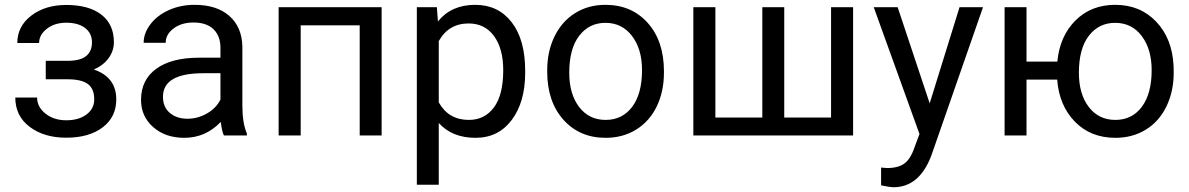

<svg xmlns="http://www.w3.org/2000/svg" viewBox="-20 -558 4898 791"><path d="M358.9 -383.8Q358.9 -420.9 330.6 -442.6Q302.2 -464.4 252.9 -464.4Q205.1 -464.4 173.1 -439.5Q141.1 -414.6 141.1 -380.9H51.3Q51.3 -449.7 108.9 -493.7Q166.5 -537.6 252.9 -537.6Q345.7 -537.6 397.5 -497.8Q449.2 -458 449.2 -384.3Q449.2 -348.6 427.7 -318.8Q406.2 -289.1 366.7 -271.5Q459 -240.2 459 -148.4Q459 -75.7 402.8 -33.2Q346.7 9.3 252.9 9.3Q161.6 9.3 102.3 -35.4Q43 -80.1 43 -156.2H132.8Q132.8 -117.7 167.2 -90.1Q201.7 -62.5 252.9 -62.5Q304.7 -62.5 336.4 -86.4Q368.2 -110.4 368.2 -148.4Q368.2 -192.9 341.6 -212.2Q314.9 -231.4 258.8 -231.4H168.5V-307.6H266.6Q358.9 -310.1 358.9 -383.8Z M561 0ZM902.3 0Q894.5 -15.6 889.6 -55.7Q826.7 9.8 739.3 9.8Q661.1 9.8 611.1 -34.4Q561 -78.6 561 -146.5Q561 -229 623.8 -274.7Q686.5 -320.3 800.3 -320.3H888.2V-361.8Q888.2 -409.2 859.9 -437.3Q831.5 -465.3 776.4 -465.3Q728 -465.3 695.3 -440.9Q662.6 -416.5 662.6 -381.8H571.8Q571.8 -421.4 599.9 -458.3Q627.9 -495.1 676 -516.6Q724.1 -538.1 781.7 -538.1Q873 -538.1 924.8 -492.4Q976.6 -446.8 978.5 -366.7V-123.5Q978.5 -50.8 997.1 -7.8V0ZM752.4 -68.8Q794.9 -68.8 833 -90.8Q871.1 -112.8 888.2 -147.9V-256.3H817.4Q651.4 -256.3 651.4 -159.2Q651.4 -116.7 679.7 -92.8Q708 -68.8 752.4 -68.8Z M1552.2 0H1461.9V-453.6H1218.8V0H1127.9V-528.3H1552.2Z M1697.3 0ZM2143.6 -258.3Q2143.6 -137.7 2088.4 -64Q2033.2 9.8 1939 9.8Q1842.8 9.8 1787.6 -51.3V203.1H1697.3V-528.3H1779.8L1784.2 -469.7Q1839.4 -538.1 1937.5 -538.1Q2032.7 -538.1 2088.1 -466.3Q2143.6 -394.5 2143.6 -266.6ZM2053.2 -268.6Q2053.2 -357.9 2015.1 -409.7Q1977.1 -461.4 1910.6 -461.4Q1828.6 -461.4 1787.6 -388.7V-136.2Q1828.1 -64 1911.6 -64Q1976.6 -64 2014.9 -115.5Q2053.2 -167 2053.2 -268.6Z M2234.4 0ZM2234.4 -269Q2234.4 -346.7 2264.9 -408.7Q2295.4 -470.7 2349.9 -504.4Q2404.3 -538.1 2474.1 -538.1Q2582 -538.1 2648.7 -463.4Q2715.3 -388.7 2715.3 -264.6V-258.3Q2715.3 -181.2 2685.8 -119.9Q2656.2 -58.6 2601.3 -24.4Q2546.4 9.8 2475.1 9.8Q2367.7 9.8 2301 -64.9Q2234.4 -139.6 2234.4 -262.7ZM2325.2 -258.3Q2325.2 -170.4 2366 -117.2Q2406.7 -64 2475.1 -64Q2543.9 -64 2584.5 -117.9Q2625 -171.9 2625 -269Q2625 -356 2583.7 -409.9Q2542.5 -463.9 2474.1 -463.9Q2407.2 -463.9 2366.2 -410.6Q2325.2 -357.4 2325.2 -258.3Z M2927.2 -528.3V-73.7H3120.6V-528.3H3210.9V-73.7H3403.8V-528.3H3494.6V0H2836.4V-528.3Z M3579.6 0ZM3810.1 -132.3 3933.1 -528.3H4029.8L3817.4 81.5Q3768.1 213.4 3660.6 213.4L3643.6 211.9L3609.9 205.6V132.3L3634.3 134.3Q3680.2 134.3 3705.8 115.7Q3731.4 97.2 3748 47.9L3768.1 -5.9L3579.6 -528.3H3678.2Z M4209 -304.2H4335.9Q4346.2 -409.7 4410.9 -473.9Q4475.6 -538.1 4574.2 -538.1Q4677.7 -538.1 4743.7 -468.3Q4809.6 -398.4 4814.9 -286.6L4815.4 -258.3Q4815.4 -181.2 4785.2 -119.1Q4754.9 -57.1 4700.2 -23.7Q4645.5 9.8 4575.2 9.8Q4473.1 9.8 4408.2 -56.9Q4343.3 -123.5 4335.4 -230H4209V0H4118.7V-528.3H4209ZM4424.8 -258.3Q4424.8 -170.4 4465.6 -117.2Q4506.3 -64 4575.2 -64Q4644 -64 4684.3 -118.2Q4724.6 -172.4 4724.6 -269Q4724.6 -355.5 4683.6 -409.7Q4642.6 -463.9 4574.2 -463.9Q4506.8 -463.9 4465.8 -410.6Q4424.8 -357.4 4424.8 -258.3Z"/></svg>

Font: Roboto-o
Style: o-Regular
Weight: 400
Designer: Google
Version: Version 2.134; 2016; ttfautohint (v1.6)